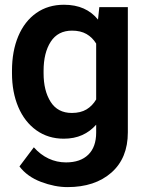

<svg xmlns="http://www.w3.org/2000/svg" viewBox="-20 -565 600 796"><path d="M245.3 -545.3Q291.7 -545.3 326.8 -529.7Q362 -514 386.3 -483.7L391.7 -535.3H510V-16.3Q510 90.7 441.7 150.7Q373.3 210.7 260 210.7Q207 210.7 149.8 189Q92.7 167.3 60.7 125L120.3 45.7Q147.3 76.3 181.3 92.3Q215.3 108.3 253.7 108.3Q313.3 108.3 346 76.3Q378.7 44.3 378.7 -15V-48Q354 -20 320.7 -5Q287.3 10 244.3 10Q179.7 10 130.8 -24.8Q82 -59.7 55.8 -121.3Q29.7 -183 29.7 -261.3V-271.7Q29.7 -353 55.8 -415Q82 -477 130.7 -511.2Q179.3 -545.3 245.3 -545.3ZM277.7 -96.7Q314 -96.7 338.5 -111.3Q363 -126 378.7 -152.7V-384.3Q363 -410 338.5 -424Q314 -438 278.7 -438Q220 -438 190.3 -392Q160.7 -346 160.7 -271.7V-261.3Q160.7 -188.7 190 -142.7Q219.3 -96.7 277.7 -96.7Z"/></svg>

Font: FreesentationVF
Style: Regular
Weight: 400
Designer: glyphs from Roboto by Christian Robertson / Hangul glyphs from Noto Sans CJK(Source Han Sans) by Jang Soo-young and Kang
Foundry: PT&
Version: Version 2.001;Glyphs 3.3.1 (3343)